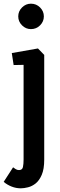

<svg xmlns="http://www.w3.org/2000/svg" viewBox="-47 -753 325 1042"><path d="M66 269Q40 269 16 259.5Q-8 250 -27 234L24 155Q29 159 37.5 164.5Q46 170 56 170Q74 170 77.5 153.5Q81 137 81 113V-401L27 -400L17 -465L159 -490L193 -455V113Q193 165 179.5 196Q166 227 146.5 242.5Q127 258 105 263.5Q83 269 66 269ZM121 -595Q93 -595 72.5 -615.5Q52 -636 52 -664Q52 -692 72.5 -712.5Q93 -733 121 -733Q150 -733 170.5 -712.5Q191 -692 191 -664Q191 -636 170.5 -615.5Q150 -595 121 -595Z"/></svg>

Font: Kreon Light SemiBold
Style: Regular
Weight: 600
Version: Version 2.002